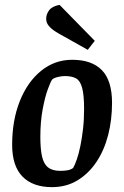

<svg xmlns="http://www.w3.org/2000/svg" viewBox="-20 -759 512 790"><path d="M194 11Q115 11 72.5 -32.5Q30 -76 30 -163Q30 -264 61.5 -343Q93 -422 149 -467.5Q205 -513 277 -513Q358 -513 399.5 -470Q441 -427 441 -336Q441 -266 425 -203.5Q409 -141 377 -93Q345 -45 299 -17Q253 11 194 11ZM228 -56Q245 -56 258.5 -58.5Q272 -61 281 -68Q288 -80 296 -103Q304 -126 310.5 -157.5Q317 -189 321.5 -227.5Q326 -266 326 -310Q326 -368 318 -397.5Q310 -427 293 -436.5Q276 -446 247 -446Q233 -446 217 -442Q201 -438 195 -432Q189 -425 177 -392.5Q165 -360 155.5 -309Q146 -258 146 -195Q146 -146 153 -115Q160 -84 178 -70Q196 -56 228 -56ZM341 -554 245 -608Q224 -619 207 -630Q190 -641 180 -653.5Q170 -666 170 -682Q170 -700 182 -716.5Q194 -733 225 -739L370 -591Z"/></svg>

Font: Faustina Light SemiBold
Style: Italic
Weight: 600
Italic angle: -8°
Version: Version 1.200